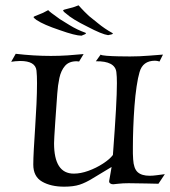

<svg xmlns="http://www.w3.org/2000/svg" viewBox="-20 -684 639 721"><path d="M221 17Q171 17 138 -2Q105 -21 105 -66Q105 -87 107 -124Q109 -161 112 -205.5Q115 -250 117 -293.5Q119 -337 119 -372Q119 -386 118.5 -398Q118 -410 117 -419Q113 -455 56 -455Q47 -455 37.5 -454Q28 -453 22 -452L39 -482Q73 -478 106 -476Q139 -474 171 -474Q203 -474 233.5 -476Q264 -478 294 -481L277 -453Q275 -453 272.5 -453.5Q270 -454 268 -454Q239 -454 224 -436.5Q209 -419 203 -391Q197 -363 195 -332Q190 -264 187.5 -226Q185 -188 184 -171Q183 -154 183 -146Q183 -32 257 -32Q283 -32 312 -42.5Q341 -53 366.5 -69.5Q392 -86 404 -102Q412 -209 415.5 -272.5Q419 -336 419 -372Q419 -385 418.5 -395Q418 -405 417 -413Q412 -455 340 -454L358 -479Q361 -476 380.5 -474.5Q400 -473 425 -472.5Q450 -472 468 -472Q503 -472 540 -475Q577 -478 592 -479L579 -453Q570 -456 562 -456Q516 -456 504 -413Q498 -393 493 -359.5Q488 -326 485 -286Q482 -246 480.5 -205.5Q479 -165 479 -132Q479 -119 479 -107.5Q479 -96 480 -86Q482 -51 497 -37.5Q512 -24 542 -24Q554 -24 568.5 -26Q583 -28 599 -30L575 6Q560 6 529.5 5Q499 4 463 4Q441 4 424 6Q407 8 405 8Q398 8 393.5 4.5Q389 1 390 -5Q393 -21 395.5 -36Q398 -51 399 -57Q355 -31 328.5 -14.5Q302 2 279 9.5Q256 17 221 17ZM386 -552Q363 -555 308 -584Q251 -612 227 -634Q217 -641 217 -646Q217 -647 237 -652Q253 -655 275 -664Q277 -662 286 -652Q295 -642 314 -624Q322 -618 347.5 -597Q373 -576 402 -560Q404 -558 404 -558Q404 -555 386 -552ZM286 -550Q263 -550 204 -571Q144 -591 117 -609Q106 -617 106 -620Q106 -622 125 -629Q140 -634 161 -646Q164 -641 205 -612Q213 -607 241.5 -589.5Q270 -572 301 -561Q303 -559 303 -559Q303 -556 286 -550Z"/></svg>

Font: Luxurious Roman
Style: Regular
Weight: 400
Designer: Robert E. Leuschke
Foundry: Robert E. Leuschke
Version: Version 1.010; ttfautohint (v1.8.3)